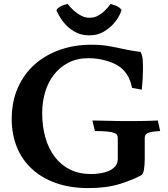

<svg xmlns="http://www.w3.org/2000/svg" viewBox="-20 -951 860 983"><path d="M432 -653Q374 -653 330 -630Q286 -607 256 -568.5Q226 -530 211 -479Q196 -428 196 -372Q196 -305 212 -248Q228 -191 259.5 -149Q291 -107 337.5 -83.5Q384 -60 446 -60Q468 -60 492 -63.5Q516 -67 536 -75.5Q556 -84 569.5 -99Q583 -114 583 -138V-244Q583 -252 580 -259Q577 -266 565 -270.5Q553 -275 529.5 -277.5Q506 -280 466 -280L453 -334Q468 -334 489.5 -333.5Q511 -333 534.5 -332.5Q558 -332 581 -331.5Q604 -331 623 -331Q639 -331 659.5 -331Q680 -331 702 -331.5Q724 -332 746.5 -332.5Q769 -333 788 -334L800 -280Q774 -279 758.5 -276Q743 -273 734.5 -268.5Q726 -264 723.5 -257.5Q721 -251 721 -244V-137Q721 -107 717 -82.5Q713 -58 702 -53Q660 -30 592.5 -9Q525 12 432 12Q339 12 266 -14Q193 -40 142.5 -87Q92 -134 66 -199Q40 -264 40 -341Q40 -431 71.5 -502Q103 -573 158 -621.5Q213 -670 287 -696Q361 -722 446 -722Q498 -722 537.5 -715Q577 -708 612 -700Q630 -696 650.5 -692.5Q671 -689 700 -685Q709 -666 710.5 -646.5Q712 -627 712 -600Q712 -550 706 -492L656 -501Q648 -543 629 -571Q610 -599 584 -615Q560 -630 519.5 -641.5Q479 -653 432 -653ZM546 -931Q563 -926 576.5 -920.5Q590 -915 602 -901Q603 -897 593 -876Q583 -855 563 -831.5Q543 -808 511.5 -789Q480 -770 437 -770Q401 -770 373.5 -783Q346 -796 325.5 -815.5Q305 -835 291 -857Q277 -879 269 -897Q270 -903 276 -908.5Q282 -914 290.5 -918.5Q299 -923 308.5 -926Q318 -929 326 -931Q342 -911 360 -895Q376 -881 396 -870.5Q416 -860 439 -860Q462 -860 481.5 -870.5Q501 -881 515 -895Q532 -911 546 -931Z"/></svg>

Font: Lusitana
Style: Bold
Weight: 700
Designer: Ana Paula Megda
Foundry: Ana Paula Megda
Version: Version 1.000; ttfautohint (v1.1) -l 8 -r 50 -G 200 -x 14 -D